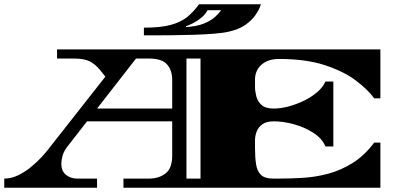

<svg xmlns="http://www.w3.org/2000/svg" viewBox="-34 -882 1887 902"><path d="M-14 0V-43Q19 -43 51 -58.5Q83 -74 110.5 -96.5Q138 -119 159 -141.5Q180 -164 192 -179.5Q204 -195 204 -195L461 -522L436 -553Q414 -580 388 -593.5Q362 -607 313 -607H234V-650H1753V-420H1724Q1692 -464 1634 -506.5Q1576 -549 1488.5 -577Q1401 -605 1277 -605Q1225 -605 1194.5 -578Q1164 -551 1164 -508V-474Q1164 -454 1170 -430Q1176 -406 1194.5 -389Q1213 -372 1252 -372Q1285 -372 1322 -382Q1359 -392 1394 -409Q1429 -426 1456 -449Q1483 -472 1495 -499H1532V-194H1495Q1479 -232 1437.5 -258.5Q1396 -285 1346 -298.5Q1296 -312 1252 -312Q1218 -312 1199 -298.5Q1180 -285 1172 -264.5Q1164 -244 1164 -223V-187Q1164 -143 1169 -110.5Q1174 -78 1192 -60.5Q1210 -43 1250 -43H1275Q1329 -43 1388.5 -46.5Q1448 -50 1508 -66Q1568 -82 1623 -116.5Q1678 -151 1724 -212H1753V0H546V-43H666Q712 -43 743.5 -67Q775 -91 775 -151V-312H375L283 -194Q266 -172 260 -150.5Q254 -129 254 -112Q254 -79 275.5 -61Q297 -43 329 -43H422V0ZM666 -607H605L422 -372H775V-507Q775 -551 751 -579Q727 -607 666 -607ZM842 -43H908V-607H842ZM642 -716V-752Q720 -752 768 -765Q816 -778 846 -802.5Q876 -827 901 -862H1192Q1192 -862 1186 -846.5Q1180 -831 1164.5 -809Q1149 -787 1120 -766Q1091 -745 1044 -734Q1015 -727 969.5 -723.5Q924 -720 873.5 -718.5Q823 -717 776 -716.5Q729 -716 696 -716ZM840 -755Q892 -758 925.5 -772Q959 -786 978 -804Q997 -822 1005 -834H941Q932 -816 914 -800.5Q896 -785 875.5 -774.5Q855 -764 840 -759Z"/></svg>

Font: Diplomata
Style: Regular
Weight: 400
Designer: Eduardo Rodriguez Tunni
Foundry: Eduardo Rodriguez Tunni
Version: Version 1.002; ttfautohint (v1.8.4.7-5d5b);gftools[0.9.23]